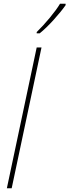

<svg xmlns="http://www.w3.org/2000/svg" viewBox="-20 -1016 374 1036"><path d="M194 -836Q230 -865 270.5 -910Q311 -955 334 -988V-996H304Q285 -964 248.5 -920Q212 -876 178 -843V-836ZM43 0 204 -760H178L17 0Z"/></svg>

Font: Noto Sans Display SemiCondensed Thin
Style: Italic
Weight: 250
Width: 4
Designer: Monotype Design team
Foundry: Monotype Imaging Inc.
Version: 1.000